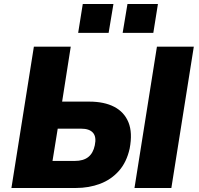

<svg xmlns="http://www.w3.org/2000/svg" viewBox="-20 -938 993 958"><path d="M37 0 149 -705H333L290 -431H425Q500 -431 550 -405Q600 -379 621 -327.5Q642 -276 627 -197Q612 -129 573.5 -85.5Q535 -42 479.5 -21Q424 0 358 0ZM242 -135H353Q396 -135 420.5 -154.5Q445 -174 453 -213Q462 -255 444 -275.5Q426 -296 385 -296H268ZM651 0 763 -705H947L835 0ZM592 -774 616 -918H768L745 -774ZM370 -774 393 -918H546L522 -774Z"/></svg>

Font: Nunito Sans 7pt SemiCondensed Black
Style: Italic
Weight: 900
Width: 4
Italic angle: -9°
Designer: Vernon Adams
Foundry: Vernon Adams
Version: Version 3.101;gftools[0.9.27]